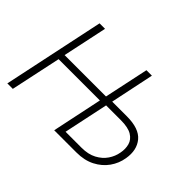

<svg xmlns="http://www.w3.org/2000/svg" viewBox="-133 -988 1266 1266"><g transform="rotate(45 500.5 -355.0)"><path d="M28 0 178 -710H229L163 -399H549L615 -710H666L602 -404H738Q853 -404 899 -348.5Q945 -293 930 -205Q921 -149 888 -102.5Q855 -56 800.5 -28Q746 0 672 0H465L539 -352H154L79 0ZM525 -46H674Q736 -46 779 -69Q822 -92 846.5 -128Q871 -164 878 -205Q886 -245 876.5 -280Q867 -315 832 -336.5Q797 -358 728 -358H591Z"/></g></svg>

Font: Raleway Light
Style: Italic
Weight: 300
Italic angle: -12°
Designer: Matt McInerney, Pablo Impallari, Rodrigo Fuenzalida
Foundry: Matt McInerney, Pablo Impallari, Rodrigo Fuenzalida
Version: Version 4.026